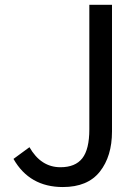

<svg xmlns="http://www.w3.org/2000/svg" viewBox="-20 -753 575 786"><path d="M237.3 12.7Q100.6 12.7 35.2 -102.5L100.6 -150.4Q147.5 -68.4 227.5 -68.4Q288.1 -68.4 316.9 -105Q345.7 -141.6 345.7 -223.6V-733.4H438.5V-214.8Q438.5 -113.3 388.7 -50.3Q338.9 12.7 237.3 12.7Z"/></svg>

Font: GenYoGothic TW TTF Regular
Style: Regular
Weight: 400
Version: Version 1.300